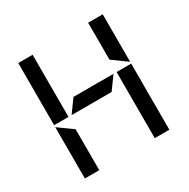

<svg xmlns="http://www.w3.org/2000/svg" viewBox="-125 -666 740 752"><g transform="rotate(-30 245.0 -290.0)"><path d="M51 -29H116V-214L51 -261ZM51 -270H116V-551H51ZM130 -270H311L353 -328H172ZM367 -29H433V-328H367ZM367 -384 433 -336V-551H367Z"/></g></svg>

Font: Charger Static
Style: Regular
Weight: 1000
Designer: Jasper
Foundry: KineticPlasma Fonts/Cannot Into Space Fonts
Version: Version 1.1